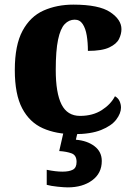

<svg xmlns="http://www.w3.org/2000/svg" viewBox="-20 -570 581 830"><path d="M300 10Q223 10 165.5 -15.5Q108 -41 76 -101.5Q44 -162 44 -267Q44 -375 77.5 -437Q111 -499 168.5 -524.5Q226 -550 297 -550Q408 -550 456.5 -517.5Q505 -485 505 -444Q505 -423 494.5 -401.5Q484 -380 452.5 -365Q421 -350 360 -350Q360 -386 355 -416.5Q350 -447 337.5 -466Q325 -485 303 -485Q278 -485 259.5 -465.5Q241 -446 231 -398.5Q221 -351 221 -268Q221 -168 246 -118.5Q271 -69 326 -69Q381 -69 420 -94Q459 -119 477 -154Q491 -146 497 -132.5Q503 -119 503 -105Q503 -80 482.5 -53Q462 -26 417 -8Q372 10 300 10ZM273 240Q257 240 228.5 237Q200 234 182 229V164Q221 172 250 172Q279 172 295 163.5Q311 155 311 130Q311 101 289.5 93Q268 85 236 83L257 -9H318L308 34Q357 38 388.5 62Q420 86 420 126Q420 179 378.5 209.5Q337 240 273 240Z"/></svg>

Font: Noto Serif Lao ExtraBold
Style: Regular
Weight: 800
Designer: Monotype Design Team
Foundry: Monotype Imaging Inc.
Version: Version 2.003; ttfautohint (v1.8.4.7-5d5b)